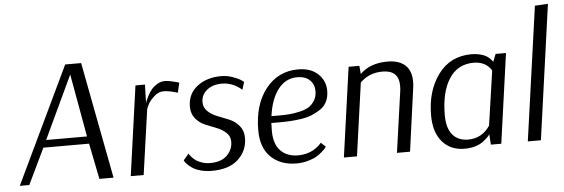

<svg xmlns="http://www.w3.org/2000/svg" viewBox="-49 -904 3133 1067"><g transform="rotate(-5 1517.5 -371.0)"><path d="M422 -650 546 0H467L427 -200H172L76 0H23L333 -650ZM191 -241H419L356 -592Z M943 -439Q896 -454 864 -454Q836 -454 811.5 -431.5Q787 -409 777.5 -390.5Q768 -372 765 -361V-360L714 0H642L712 -500H765L762 -397Q763 -402 766 -409.5Q769 -417 779 -436.5Q789 -456 801.5 -471Q814 -486 834 -498Q854 -510 877 -510Q890 -510 910 -506Q930 -502 943 -498L956 -494Z M973 -97Q974 -94 976.5 -90Q979 -86 989 -75Q999 -64 1011 -56Q1023 -48 1043.5 -41Q1064 -34 1088 -34Q1150 -34 1182.5 -66Q1215 -98 1215 -142Q1215 -173 1193 -193Q1171 -213 1140 -225Q1109 -237 1078 -250Q1047 -263 1025 -289.5Q1003 -316 1003 -356Q1003 -427 1056.5 -468.5Q1110 -510 1191 -510Q1223 -510 1254 -499Q1285 -488 1300 -478L1315 -467L1302 -424Q1252 -468 1191 -468Q1139 -468 1107 -441.5Q1075 -415 1075 -375Q1075 -344 1097.5 -323Q1120 -302 1152 -290Q1184 -278 1216 -264.5Q1248 -251 1270.5 -224Q1293 -197 1293 -157Q1293 -86 1242 -38Q1191 10 1094 10Q1061 10 1033 2.5Q1005 -5 989 -15.5Q973 -26 962 -36.5Q951 -47 947 -54L943 -62Z M1736 -69Q1734 -66 1730 -60.5Q1726 -55 1711 -41.5Q1696 -28 1678 -17.5Q1660 -7 1630 1.5Q1600 10 1566 10Q1478 10 1424 -42Q1370 -94 1370 -192Q1370 -335 1439 -422.5Q1508 -510 1620 -510Q1690 -510 1730.5 -472Q1771 -434 1771 -378Q1771 -344 1758.5 -318Q1746 -292 1722 -276Q1698 -260 1672 -249.5Q1646 -239 1611.5 -234Q1577 -229 1550.5 -227.5Q1524 -226 1491 -226H1446Q1445 -212 1445 -183Q1445 -108 1481.5 -71Q1518 -34 1579 -34Q1604 -34 1626.5 -40Q1649 -46 1663.5 -54.5Q1678 -63 1689 -72Q1700 -81 1705 -87L1710 -93ZM1611 -467Q1547 -467 1505 -413.5Q1463 -360 1450 -264H1493Q1525 -264 1550.5 -266Q1576 -268 1607 -275Q1638 -282 1658 -294Q1678 -306 1692 -328.5Q1706 -351 1706 -382Q1706 -419 1681 -443Q1656 -467 1611 -467Z M1901 -500H1961L1965 -454Q2021 -510 2118 -510Q2182 -510 2216.5 -479Q2251 -448 2251 -386Q2251 -368 2248 -349L2200 0H2127L2175 -340Q2177 -351 2177 -370Q2177 -457 2086 -457Q2011 -457 1961 -407L1904 0H1831Z M2709 0H2651L2647 -58Q2641 -49 2632.5 -40.5Q2624 -32 2607 -19Q2590 -6 2563 2Q2536 10 2504 10Q2426 10 2380 -43Q2334 -96 2334 -191Q2334 -328 2401.5 -419Q2469 -510 2587 -510Q2611 -510 2632 -505Q2653 -500 2665 -493.5Q2677 -487 2686.5 -478Q2696 -469 2699 -464.5Q2702 -460 2704 -457L2721 -500H2779ZM2528 -39Q2605 -39 2650 -106L2694 -409Q2693 -411 2690.5 -415.5Q2688 -420 2680 -428.5Q2672 -437 2662 -444Q2652 -451 2634 -456.5Q2616 -462 2596 -462Q2505 -462 2457.5 -387.5Q2410 -313 2410 -186Q2410 -113 2441 -76Q2472 -39 2528 -39Z M2930 0H2857L2962 -748L3035 -752Z"/></g></svg>

Font: Arsenal
Style: Italic
Weight: 400
Italic angle: -9.10001°
Designer: Andrij Shevchenko
Foundry: Stairsfor
Version: Version 2.001;PS 002.001;hotconv 1.0.88;makeotf.lib2.5.64775